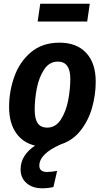

<svg xmlns="http://www.w3.org/2000/svg" viewBox="-20 -775 566 1035"><path d="M450 -659H183L197 -755H464ZM496 -335Q496 -264 476.5 -195Q457 -126 415 -72Q373 -18 308 3Q192 54 192 118Q192 152 234 152Q258 152 288 146L268 233Q241 240 207 240Q155 240 123 212Q91 184 91 138Q91 62 169 10Q102 -6 65.5 -60Q29 -114 29 -198Q29 -283 57.5 -362.5Q86 -442 147 -493.5Q208 -545 301 -545Q393 -545 444.5 -490Q496 -435 496 -335ZM292 -443Q246 -443 218 -400.5Q190 -358 178.5 -299Q167 -240 167 -184Q167 -134 183.5 -110.5Q200 -87 234 -87Q280 -87 308 -130.5Q336 -174 347.5 -234Q359 -294 359 -350Q359 -443 292 -443Z"/></svg>

Font: Fira Sans Condensed SemiBold
Style: Italic
Weight: 600
Width: 3
Italic angle: -8°
Designer: bBox Type GmbH & Carrois Corporate GbR & Edenspiekermann AG
Foundry: bBox Type GmbH & Carrois Corporate GbR & Edenspiekermann AG
Version: Version 4.301